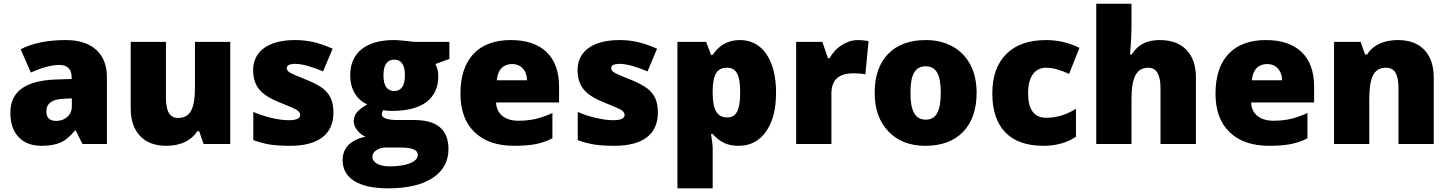

<svg xmlns="http://www.w3.org/2000/svg" viewBox="-20 -780 7850 1040"><path d="M559.1 0V-362.8C559.1 -425.8 539.6 -475.1 501 -510.3C461.9 -545.4 406.7 -563 335.9 -563C237.8 -563 156.2 -546.4 91.8 -513.2L147 -387.2C209 -414.6 260.3 -428.2 300.8 -428.2C345.7 -428.2 368.2 -405.3 368.2 -359.9V-352.1L275.9 -349.1C120.1 -341.8 36.1 -286.6 36.1 -168.9C36.1 -112.3 51.3 -68.4 81.1 -37.1C110.8 -5.9 151.9 9.8 204.1 9.8C246.6 9.8 280.8 3.9 307.6 -7.8C334.5 -19.5 360.4 -41.5 386.2 -73.2H390.1L426.8 0ZM285.2 -125C249 -125 231 -142.1 231 -175.8C231 -219.7 262.2 -242.7 325.2 -245.1L369.1 -247.1V-204.1C369.1 -180.7 360.8 -161.6 344.7 -147C328.1 -132.3 308.1 -125 285.2 -125Z M1227.1 0V-553.2H1036.1V-311C1036.1 -249.5 1029.3 -206.1 1015.1 -180.2C1001 -154.3 977.5 -141.1 944.8 -141.1C897.9 -141.1 878.9 -178.7 878.9 -251V-553.2H688V-192.9C688 -128.4 705.1 -78.6 738.8 -43.5C772.5 -7.8 819.8 9.8 880.9 9.8C957.5 9.8 1016.1 -18.1 1047.9 -68.8H1059.1L1083 0Z M1786.1 -169.9C1786.1 -199.7 1781.7 -224.6 1772.9 -245.6C1763.7 -266.1 1750 -284.2 1731 -299.3C1711.9 -314.5 1682.6 -330.1 1644 -346.2C1591.8 -366.7 1560.5 -380.4 1549.8 -387.2C1538.6 -393.6 1533.2 -401.9 1533.2 -411.1C1533.2 -426.3 1548.8 -434.1 1580.1 -434.1C1598.1 -434.1 1621.1 -430.2 1649.4 -422.4C1677.7 -414.1 1704.6 -404.3 1730 -393.1L1781.7 -516.1C1712.9 -546.9 1651.9 -563 1579.1 -563C1434.1 -563 1351.1 -502.9 1351.1 -399.9C1351.1 -359.4 1361.3 -325.7 1381.3 -299.3C1401.4 -272.5 1437 -249 1487.8 -228C1543.5 -206.1 1577.1 -190.9 1588.9 -183.6C1600.1 -175.8 1606 -167 1606 -157.2C1606 -138.2 1585.4 -128.9 1543.9 -128.9C1516.1 -128.9 1484.9 -133.3 1449.7 -141.6C1414.1 -149.9 1381.8 -160.6 1352.1 -173.8V-21C1383.8 -9.3 1414.6 -1.5 1444.8 3.4C1475.1 7.8 1510.7 9.8 1551.8 9.8C1702.6 9.8 1786.1 -51.3 1786.1 -169.9Z M2221.2 -553.2C2209.5 -555.2 2191.4 -557.1 2166.5 -559.6C2141.6 -562 2124.5 -563 2114.3 -563C1961.9 -563 1877 -493.7 1877 -373C1877 -295.4 1912.1 -240.2 1969.2 -214.8C1939.5 -196.8 1919.4 -181.2 1910.2 -168C1900.9 -154.8 1896 -139.2 1896 -122.1C1896 -106.4 1902.3 -90.8 1915 -74.7C1927.2 -58.6 1941.9 -47.4 1959 -40C1877 -21 1835.9 22 1835.9 87.9C1835.9 186 1924.3 240.2 2081.1 240.2C2185.1 240.2 2265.6 221.7 2323.2 184.1C2380.4 146.5 2409.2 94.2 2409.2 26.9C2409.2 -77.6 2347.2 -129.9 2223.1 -129.9H2131.3C2082 -129.9 2048.3 -140.1 2048.3 -159.2C2048.3 -166.5 2050.8 -174.8 2055.2 -183.1C2067.4 -180.7 2083.5 -179.2 2104 -179.2C2270 -179.2 2354 -248 2354 -367.2C2354 -392.1 2348.6 -414.1 2338.4 -433.1L2414.1 -460.9V-553.2ZM1997.1 68.8C1997.1 54.7 2004.4 43 2018.6 33.7C2032.7 23.9 2049.8 19 2070.3 19H2145C2208 19 2243.2 29.8 2243.2 59.1C2243.2 77.1 2229.5 92.3 2201.7 104C2173.8 115.2 2136.7 121.1 2090.3 121.1C2033.7 121.1 1997.1 100.1 1997.1 68.8ZM2057.1 -372.1C2057.1 -428.7 2076.7 -457 2116.2 -457C2154.3 -457 2173.3 -428.2 2173.3 -371.1C2173.3 -314.9 2152.8 -287.1 2116.2 -287.1C2076.7 -287.1 2057.1 -315.4 2057.1 -372.1Z M2765.1 9.8C2809.6 9.8 2847.7 6.8 2879.4 1C2911.1 -4.9 2942.4 -15.6 2972.2 -30.8V-168C2939.5 -152.8 2908.7 -142.1 2880.9 -135.7C2852.5 -129.4 2821.8 -126 2788.1 -126C2714.4 -126 2669.4 -163.1 2667 -225.1H3008.3V-310.1C3008.3 -391.6 2985.8 -454.6 2940.4 -498C2895 -541.5 2830.6 -563 2747.1 -563C2659.7 -563 2592.3 -538.1 2544.9 -488.3C2497.6 -438 2474.1 -366.2 2474.1 -272.9C2474.1 -182.6 2499.5 -112.8 2550.8 -64C2601.6 -14.6 2672.9 9.8 2765.1 9.8ZM2753.9 -433.1C2802.7 -433.1 2833.5 -398.4 2835 -345.2H2670.9C2676.3 -405.8 2709 -433.1 2753.9 -433.1Z M3543.5 -169.9C3543.5 -199.7 3539.1 -224.6 3530.3 -245.6C3521 -266.1 3507.3 -284.2 3488.3 -299.3C3469.2 -314.5 3439.9 -330.1 3401.4 -346.2C3349.1 -366.7 3317.9 -380.4 3307.1 -387.2C3295.9 -393.6 3290.5 -401.9 3290.5 -411.1C3290.5 -426.3 3306.2 -434.1 3337.4 -434.1C3355.5 -434.1 3378.4 -430.2 3406.7 -422.4C3435.1 -414.1 3461.9 -404.3 3487.3 -393.1L3539.1 -516.1C3470.2 -546.9 3409.2 -563 3336.4 -563C3191.4 -563 3108.4 -502.9 3108.4 -399.9C3108.4 -359.4 3118.7 -325.7 3138.7 -299.3C3158.7 -272.5 3194.3 -249 3245.1 -228C3300.8 -206.1 3334.5 -190.9 3346.2 -183.6C3357.4 -175.8 3363.3 -167 3363.3 -157.2C3363.3 -138.2 3342.8 -128.9 3301.3 -128.9C3273.4 -128.9 3242.2 -133.3 3207 -141.6C3171.4 -149.9 3139.2 -160.6 3109.4 -173.8V-21C3141.1 -9.3 3171.9 -1.5 3202.1 3.4C3232.4 7.8 3268.1 9.8 3309.1 9.8C3460 9.8 3543.5 -51.3 3543.5 -169.9Z M3981.4 9.8C4043.5 9.8 4092.8 -16.1 4129.4 -67.4C4165.5 -118.7 4183.6 -188.5 4183.6 -277.8C4183.6 -366.2 4166 -436 4131.3 -486.8C4096.7 -537.6 4048.3 -563 3987.3 -563C3924.8 -563 3876 -536.1 3840.3 -482.9H3831.5L3804.7 -553.2H3649.4V240.2H3840.3V18.1C3840.3 8.8 3837.4 -15.6 3831.5 -54.2H3840.3C3883.8 -5.9 3925.3 9.8 3981.4 9.8ZM3917.5 -413.1C3968.8 -413.1 3989.3 -375 3989.3 -279.8C3989.3 -182.6 3968.3 -144 3919.4 -144C3864.7 -144 3840.3 -183.6 3840.3 -278.8V-293.9C3842.3 -372.6 3861.3 -413.1 3917.5 -413.1Z M4626.5 -563C4597.7 -563 4568.8 -554.2 4540.5 -536.1C4511.7 -518.1 4489.7 -494.1 4473.6 -464.8H4464.4L4434.6 -553.2H4292.5V0H4483.4V-272C4483.4 -343.8 4519 -382.8 4602.5 -382.8C4630.4 -382.8 4651.9 -380.9 4667.5 -377L4684.6 -557.1L4673.8 -559.1C4658.7 -561.5 4643.1 -563 4626.5 -563Z M5270 -277.8C5270 -335.4 5258.8 -385.7 5236.3 -429.2C5190.9 -515.1 5104.5 -563 4995.6 -563C4907.7 -563 4839.4 -538.1 4791 -488.3C4742.2 -438 4717.8 -368.2 4717.8 -277.8C4717.8 -189.5 4742.7 -119.6 4792.5 -67.9C4841.8 -16.1 4908.7 9.8 4992.7 9.8C5080.1 9.8 5148.4 -15.6 5197.3 -66.4C5245.6 -116.7 5270 -187.5 5270 -277.8ZM4911.6 -277.8C4911.6 -373 4935.1 -420.9 4993.7 -420.9C5053.7 -420.9 5075.7 -372.1 5075.7 -277.8C5075.7 -182.6 5053.7 -131.8 4994.6 -131.8C4934.6 -131.8 4911.6 -182.6 4911.6 -277.8Z M5630.9 9.8C5699.7 9.8 5758.8 -6.3 5808.1 -39.1V-190.9C5756.8 -158.2 5703.1 -142.1 5647 -142.1C5581.5 -142.1 5548.8 -186.5 5548.8 -274.9C5548.8 -362.8 5584 -413.1 5646 -413.1C5688.5 -413.1 5724.6 -399.9 5771 -379.9L5827.1 -521C5770.5 -548.8 5710 -563 5646 -563C5552.7 -563 5481 -537.6 5430.7 -487.3C5380.4 -437 5355 -365.7 5355 -273.9C5355 -90.8 5449.7 9.8 5630.9 9.8Z M6458 0V-359.9C6458 -423.8 6440.9 -474.1 6406.7 -509.8C6372.1 -545.4 6324.2 -563 6262.2 -563C6195.8 -563 6146.5 -542 6109.9 -484.9H6101.1C6106.4 -547.4 6108.9 -603 6108.9 -651.9V-759.8H5918V0H6108.9V-243.2C6108.9 -364.7 6137.7 -413.1 6200.2 -413.1C6244.1 -413.1 6266.1 -376 6266.1 -301.8V0Z M6855 9.8C6899.4 9.8 6937.5 6.8 6969.2 1C7001 -4.9 7032.2 -15.6 7062 -30.8V-168C7029.3 -152.8 6998.5 -142.1 6970.7 -135.7C6942.4 -129.4 6911.6 -126 6877.9 -126C6804.2 -126 6759.3 -163.1 6756.8 -225.1H7098.1V-310.1C7098.1 -391.6 7075.7 -454.6 7030.3 -498C6984.9 -541.5 6920.4 -563 6836.9 -563C6749.5 -563 6682.1 -538.1 6634.8 -488.3C6587.4 -438 6564 -366.2 6564 -272.9C6564 -182.6 6589.4 -112.8 6640.6 -64C6691.4 -14.6 6762.7 9.8 6855 9.8ZM6843.8 -433.1C6892.6 -433.1 6923.3 -398.4 6924.8 -345.2H6760.7C6766.1 -405.8 6798.8 -433.1 6843.8 -433.1Z M7746.1 0V-359.9C7746.1 -424.3 7729 -474.1 7695.3 -509.8C7661.1 -545.4 7613.3 -563 7552.2 -563C7477.5 -563 7418 -537.1 7385.3 -484.9H7374L7350.1 -553.2H7206.1V0H7397V-242.2C7397 -304.7 7404.3 -348.6 7418.5 -374.5C7432.6 -400.4 7456.1 -413.1 7488.3 -413.1C7535.2 -413.1 7555.2 -375.5 7555.2 -301.8V0Z"/></svg>

Font: Sahel Black
Style: Bold
Weight: 900
Foundry: Saber Rastikerdar (saber.rastikerdar@gmail.com)
Version: Version 3.4.0